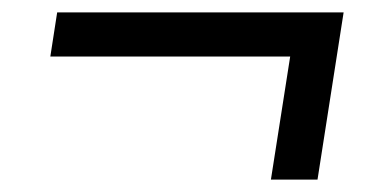

<svg xmlns="http://www.w3.org/2000/svg" viewBox="-20 -444 589 309"><path d="M416 -155 447 -353H61L72 -424H533L491 -155Z"/></svg>

Font: Nunito Sans 10pt SemiCondensed SemiBold
Style: Italic
Weight: 600
Width: 4
Italic angle: -9°
Designer: Vernon Adams
Foundry: Vernon Adams
Version: Version 3.101;gftools[0.9.27]